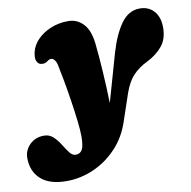

<svg xmlns="http://www.w3.org/2000/svg" viewBox="-189 -566 888 891"><g transform="rotate(-10 255.0 -120.0)"><path d="M378 -301.5Q401.5 -383 437.2 -434Q473 -485 526.5 -485Q568.5 -485 593.5 -456.5Q618.5 -428 618.5 -379.5Q618.5 -325 590.2 -291.5Q562 -258 518.5 -236.5Q477 -216.5 450 -187.5Q423 -158.5 405.5 -108L361.5 22Q338.5 90.5 291 140.8Q243.5 191 182 218Q120.5 245 54 245Q-25.5 245 -66.5 208Q-107.5 171 -107.5 108Q-107.5 72 -81 45.5Q-54.5 19 -13.5 19Q12 19 30 36Q48 53 61.8 75.5Q75.5 98 88.5 115Q101.5 132 117.5 132Q137 132 147.2 115.5Q157.5 99 157.5 51Q157.5 23.5 152.2 -21.2Q147 -66 139.2 -116.8Q131.5 -167.5 123.2 -213.2Q115 -259 108.5 -289Q105 -307 97.2 -316.5Q89.5 -326 81.5 -326Q72 -326 63.5 -319Q48.5 -306.5 28 -312Q18.5 -314.5 11.8 -327.8Q5 -341 11.5 -370.5Q18.5 -401 43.2 -427Q68 -453 106 -469Q144 -485 189.5 -485Q231 -485 260 -454.5Q289 -424 296 -361.5Q302.5 -302 307.2 -227Q312 -152 314 -77Z"/></g></svg>

Font: Fraunces 9pt SuperSoft Black
Style: Italic
Weight: 900
Italic angle: -16°
Version: Version 1.000;[0bf87f6ff]